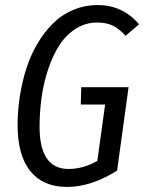

<svg xmlns="http://www.w3.org/2000/svg" viewBox="-20 -719 564 751"><path d="M362.8 -699.2Q459.5 -699.2 523.9 -624L471.2 -579.1Q445.3 -607.4 420.4 -619.1Q395.5 -630.9 359.9 -630.9Q314 -630.9 275.6 -606.2Q237.3 -581.5 211.7 -541.3Q186 -501 168.2 -447.5Q150.4 -394 142.6 -337.6Q134.8 -281.2 134.8 -223.1Q134.8 -58.1 248 -58.1Q305.7 -58.1 360.8 -89.8L391.1 -310.1H295.9L297.9 -377.9H482.9L438 -51.8Q336.9 12.2 242.2 12.2Q148.9 12.2 98.9 -49.3Q48.8 -110.8 48.8 -230Q48.8 -285.6 57.4 -341.1Q65.9 -396.5 82.5 -449.2Q99.1 -502 125.7 -547.1Q152.3 -592.3 186.3 -626.5Q220.2 -660.6 265.6 -679.9Q311 -699.2 362.8 -699.2Z"/></svg>

Font: Fira Sans Compressed Book
Style: Italic
Weight: 350
Width: 3
Italic angle: -8°
Designer: Carrois Corporate & Edenspiekermann AG
Foundry: Carrois Corporate GbR & Edenspiekermann AG
Version: Version 4.203;PS 004.203;hotconv 1.0.88;makeotf.lib2.5.64775